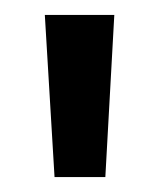

<svg xmlns="http://www.w3.org/2000/svg" viewBox="-20 -775 213 257"><path d="M53 -538 40 -755H133L121 -538Z"/></svg>

Font: DM Sans 12pt Medium
Style: Regular
Weight: 500
Version: Version 4.004;gftools[0.9.30]